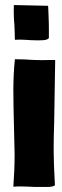

<svg xmlns="http://www.w3.org/2000/svg" viewBox="-20 -741 247 762"><path d="M122 -581H133C141 -581 149 -581 156 -582C165 -583 171 -586 174 -590V-625C174 -662 172 -685 172 -697L171 -718L35 -721C34 -690 35 -665 37 -644C38 -623 39 -602 39 -583C52 -584 65 -584 80 -583C95 -582 109 -581 122 -581ZM119 1H173C186 0 195 -2 198 -6C195 -57 193 -108 193 -159C193 -190 194 -222 195 -253L199 -500V-503H182C161 -502 131 -502 116 -503C101 -504 89 -504 80 -505C80 -505 39 -506 39 -506C39 -506 39 -505 39 -505C35 -466 33 -425 33 -384C33 -342 34 -300 35 -257L38 -128C38 -85 36 -42 33 0C37 -1 55 -1 63 -1C80 -1 99 0 119 1Z"/></svg>

Font: Londrina Solid CC
Style: CC
Weight: 400
Designer: Marcelo Magalhaes
Foundry: Tipos Pereira
Version: Version 1.003;FEAKit 1.0